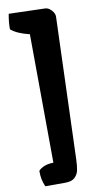

<svg xmlns="http://www.w3.org/2000/svg" viewBox="-111 -948 586 1137"><g transform="rotate(-10 182.0 -379.5)"><path d="M272.9 16.1Q271.5 57.1 266.4 82.3Q261.2 107.4 242.4 125Q223.6 142.6 185.1 142.6H64.5Q54.2 116.2 50 96.7Q45.9 77.1 45.9 46.9Q56.2 33.7 79.8 23.7Q103.5 13.7 134.8 13.7H136.2L131.3 -759.8Q93.3 -769 66.4 -780.8Q39.6 -792.5 20 -809.1Q19.5 -851.1 28.8 -900.9L247.1 -894.5Q260.3 -894 273.2 -884.8Q286.1 -875.5 294.2 -861.8Q302.2 -848.1 301.8 -835Z"/></g></svg>

Font: Kavoon
Style: Regular
Weight: 400
Designer: Viktoriya Grabowska
Foundry: Viktoriya Grabowska
Version: Version 1.004; ttfautohint (v1.4.1)